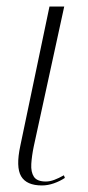

<svg xmlns="http://www.w3.org/2000/svg" viewBox="-20 -556 270 586"><path d="M108 10Q61 10 44.5 -18Q28 -46 42 -111L131 -536H176L83 -109Q77 -80 75.5 -55.5Q74 -31 83.5 -16.5Q93 -2 120 -2Q132 -2 145.5 -7Q159 -12 175 -21L178 -13Q163 -3 144.5 3.5Q126 10 108 10Z"/></svg>

Font: Noto Serif Display Condensed ExtraLight
Style: Italic
Weight: 200
Width: 3
Italic angle: -12°
Designer: Monotype Design Team
Foundry: Monotype Imaging Inc.
Version: Version 2.009